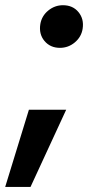

<svg xmlns="http://www.w3.org/2000/svg" viewBox="-39 -541 401 754"><path d="M-18.6 193 74.5 -110H220.9L80.9 193ZM196.4 -353.1Q158.4 -353.1 135.7 -380.1Q113 -407.2 119.4 -446.5Q124.9 -478.7 150.5 -499.6Q176.1 -520.5 208.2 -520.5Q247 -520.5 269.2 -493.5Q291.5 -466.4 285.5 -428Q280.5 -396.1 255 -374.6Q229.4 -353.1 196.4 -353.1Z"/></svg>

Font: Adwaita Sans
Style: Italic
Weight: 400
Italic angle: -9.39999°
Designer: Rasmus Andersson
Foundry: rsms
Version: Version 4.001;git-9221beed3